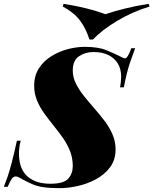

<svg xmlns="http://www.w3.org/2000/svg" viewBox="-55 -966 799 1000"><path d="M649 -715Q639 -689 622 -639.5Q605 -590 590 -511H570Q573 -525 574.5 -540Q576 -555 576 -566Q576 -607 558.5 -635.5Q541 -664 509 -679.5Q477 -695 432 -695Q389 -695 356.5 -673Q324 -651 324 -598Q324 -564 340 -531.5Q356 -499 381.5 -467Q407 -435 435.5 -402.5Q464 -370 489.5 -336.5Q515 -303 531 -266Q547 -229 547 -188Q547 -133 518 -94.5Q489 -56 444 -32Q399 -8 349 3Q299 14 256 14Q204 14 171 9Q138 4 114 -6.5Q90 -17 62 -32Q52 -38 43 -42.5Q34 -47 28 -47Q15 -47 7 -36Q-1 -25 -15 7H-35Q-26 -15 -16 -44Q-6 -73 6 -118.5Q18 -164 33 -233H53Q48 -218 45.5 -195.5Q43 -173 44 -155Q47 -82 90 -45.5Q133 -9 207 -9Q277 -9 300.5 -35.5Q324 -62 324 -101Q324 -143 309.5 -179.5Q295 -216 272 -248.5Q249 -281 223.5 -312.5Q198 -344 175 -376Q152 -408 137.5 -443.5Q123 -479 123 -519Q123 -572 147.5 -610Q172 -648 212 -673Q252 -698 298 -710Q344 -722 386 -722Q457 -722 499 -704.5Q541 -687 563 -676Q571 -672 581 -667Q591 -662 596 -662Q610 -662 629 -715ZM494 -892Q541 -908 598 -922Q655 -936 719 -946L724 -932Q633 -904 554.5 -857Q476 -810 429 -760H411Q392 -819 361.5 -859.5Q331 -900 272 -932L276 -946Q326 -938 364 -929.5Q402 -921 433.5 -912Q465 -903 494 -892Z"/></svg>

Font: Playfair Display Black
Style: Italic
Weight: 900
Italic angle: -14°
Designer: Claus Eggers Sørensen
Foundry: Claus Eggers Sørensen
Version: Version 1.203